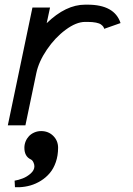

<svg xmlns="http://www.w3.org/2000/svg" viewBox="-20 -532 565 815"><path d="M62 262.7Q60.1 262.7 56.4 262.7Q52.7 262.7 49.6 262.7Q46.4 262.7 43.5 262.7L42 234.9Q58.1 232.4 76.4 225.3Q94.7 218.3 110.4 204.3Q126 190.4 126 173.8Q126 166 121.8 157Q117.7 147.9 110.4 144.5Q83.5 131.8 83.5 95.2Q83.5 81.5 88.6 68.6Q93.8 55.7 103 45.9Q112.3 36.1 125.7 30.3Q139.2 24.4 154.8 24.4Q185.5 24.4 206.1 44.9Q226.6 65.4 226.6 95.2Q226.6 128.4 217 156Q207.5 183.6 191.4 202.6Q175.3 221.7 153.8 235.1Q132.3 248.5 109.4 255.1Q86.4 261.7 62 262.7ZM87.9 0H13.2L117.7 -500H192.4L178.2 -433.6Q259.3 -512.2 341.3 -512.2H351.6Q466.3 -512.2 491.7 -434.1L422.4 -409.7Q420.9 -415 418.2 -418.9Q415.5 -422.9 408.7 -428Q401.9 -433.1 387.5 -436Q373 -439 351.6 -439H341.3Q303.7 -439 258.5 -405.5Q213.4 -372.1 179 -321.3Q144.5 -270.5 134.3 -222.2Z"/></svg>

Font: Anka/Coder Condensed
Style: Italic
Weight: 400
Width: 4
Italic angle: -12°
Monospace: yes
Version: Version 001.100